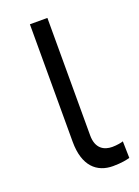

<svg xmlns="http://www.w3.org/2000/svg" viewBox="-113 -597 474 656"><g transform="rotate(-20 124.5 -268.5)"><path d="M81.3 -545.5V-118.3C81.3 -30.2 124.3 7.1 182.9 7.1C213.8 7.1 234.4 2.5 244.3 -0.4L242.9 -61.1C237.6 -58.9 219.8 -55.4 202.8 -55.4C173.3 -55.4 144.9 -70.3 144.9 -118.3V-545.5Z"/></g></svg>

Font: Karasuma Gothic
Style: Light
Weight: 300
Designer: Rasmus Andersson / Ryoko Nishizuka
Foundry: rsms
Version: Version 1.00